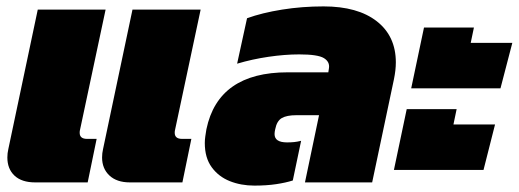

<svg xmlns="http://www.w3.org/2000/svg" viewBox="-20 -570 1621 600"><path d="M386 0Q345 0 322 -21.5Q299 -43 299 -78Q299 -91 302 -104L394 -540H607L527 -164Q526 -161 526 -155Q526 -136 549 -136H578L550 0ZM90 0Q48 0 25.5 -21Q3 -42 3 -78Q3 -91 6 -104L98 -540H310L230 -164Q229 -161 229 -155Q229 -136 252 -136H282L254 0Z M775 10Q733 10 698 -4Q663 -18 641.5 -47.5Q620 -77 620 -123Q620 -133 621.5 -143.5Q623 -154 625 -166Q662 -344 879 -344H1006L1008 -357Q1011 -377 992 -388.5Q973 -400 915 -400Q870 -400 819 -392.5Q768 -385 721 -371L752 -513Q799 -530 861.5 -540Q924 -550 991 -550Q1098 -550 1157.5 -503.5Q1217 -457 1217 -375Q1217 -351 1211 -322L1143 0H933L977 -210H906Q876 -210 860.5 -201Q845 -192 840 -166Q839 -162 838.5 -158Q838 -154 838 -151Q838 -125 877 -125Q889 -125 899 -126Q909 -127 921 -130L895 -6Q873 1 843 5.5Q813 10 775 10Z M1265 -294 1305 -484H1461L1451 -436H1581L1544 -294ZM1211 -39 1251 -229H1407L1397 -181H1527L1491 -39Z"/></svg>

Font: Kanit ExtraBold
Style: Italic
Weight: 800
Italic angle: -12°
Designer: Katatrad Team
Foundry: CadsonDemak
Version: Version 2.000; ttfautohint (v1.8.3)